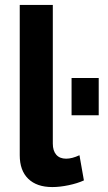

<svg xmlns="http://www.w3.org/2000/svg" viewBox="-20 -750 437 778"><path d="M192 8Q222 8 258 0.5Q294 -7 320 -19L302 -121Q272 -107 248 -107Q222 -107 208 -123Q194 -139 194 -168V-730H60V-121Q60 -59 94.5 -25.5Q129 8 192 8ZM380 -434H270V-283H380Z"/></svg>

Font: RT Raleway Bold
Style: Regular
Weight: 400
Designer: Matt McInerney, Pablo Impallari, Rodrigo Fuenzalida — Edited by Milan Moffatt in April 2016
Foundry: Matt McInerney, Pablo Impallari, Rodrigo Fuenzalida — Edited by Milan Moffatt in April 2016
Version: Version 3.001